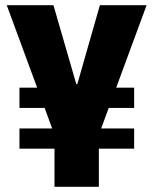

<svg xmlns="http://www.w3.org/2000/svg" viewBox="-20 -720 591 740"><path d="M55 -225H497V-147H55ZM55 -382H182V-304H55ZM369 -382H497V-304H369ZM6 -700H186L274 -396H278L365 -700H545L357 -190H194ZM190 -255H361V0H190Z"/></svg>

Font: Pathway Extreme Condensed ExtraBold
Style: Regular
Weight: 800
Width: 3
Version: Version 1.001;gftools[0.9.26]